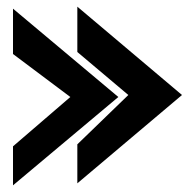

<svg xmlns="http://www.w3.org/2000/svg" viewBox="-20 -567 583 576"><path d="M19 -11 335 -276 19 -541V-405L191 -276L19 -128ZM212 -17 526 -282 212 -547V-411L365 -282L212 -134Z"/></svg>

Font: Charger Sport
Style: UltNrw
Weight: 1000
Designer: Jasper
Foundry: Cannot Into Space Fonts
Version: Version 1.1